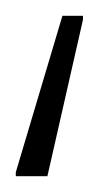

<svg xmlns="http://www.w3.org/2000/svg" viewBox="-20 -33 125 243"><path d="M0 190V185L59 -13H85V-8L40 190Z"/></svg>

Font: Saira Thin SemiCondensed
Style: Regular
Weight: 100
Width: 4
Version: Version 1.101